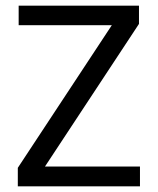

<svg xmlns="http://www.w3.org/2000/svg" viewBox="-20 -659 558 679"><path d="M475 -70V0H43V-65.5L375.5 -570H46V-639H471.5V-574.5L139 -70Z"/></svg>

Font: Anek Bangla
Style: Regular
Weight: 400
Designer: Sulekha Rajkumar (Bangla), Yesha Goshar (Latin)
Foundry: Ek Type
Version: Version 1.003